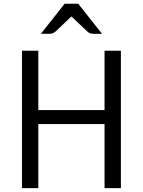

<svg xmlns="http://www.w3.org/2000/svg" viewBox="-20 -978 743 998"><path d="M608.4 -714.4V0H523.4V-333H179.2V0H94.2V-714.4H179.2V-405.8H523.4V-714.4ZM237.3 -802.2Q255.4 -802.2 268.6 -814L351.1 -892.6L434.1 -814Q447.3 -802.2 465.3 -802.2H510.3L386.7 -958.5H315.9L192.4 -802.2Z"/></svg>

Font: Lycee Sans
Style: Regular
Weight: 400
Designer: Justin Alvin
Foundry: Alkove Design
Version: Version 1.030